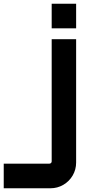

<svg xmlns="http://www.w3.org/2000/svg" viewBox="-207 -790 466 1029"><path d="M-187 219V87H58Q63 87 66.5 83.5Q70 80 70 75V-580H201V81Q201 119 182.5 150.5Q164 182 132.5 200.5Q101 219 63 219ZM70 -638V-770H201V-638Z"/></svg>

Font: Orbitron
Style: Bold
Weight: 700
Designer: Matt McInerney
Foundry: The League of Moveable Type
Version: Version 2.001